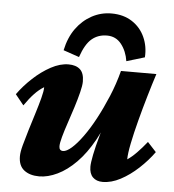

<svg xmlns="http://www.w3.org/2000/svg" viewBox="-49 -700 684 754"><g transform="rotate(5 292.5 -323.0)"><path d="M210 -440.4Q239.3 -440.4 255.4 -425.8Q271.5 -411.1 271.5 -377.9Q271.5 -362.3 264.6 -335Q257.8 -307.6 247.6 -275.4Q237.3 -243.2 226.6 -211.4Q215.8 -179.7 209 -154.8Q202.1 -129.9 202.1 -117.2Q202.1 -108.4 206.1 -104Q210 -99.6 217.8 -99.6Q231.4 -99.6 251.5 -117.2Q271.5 -134.8 294.4 -166.5Q317.4 -198.2 339.8 -240.2Q362.3 -282.2 382.8 -331.1Q403.3 -379.9 417 -432.6H556.6Q543.9 -393.6 529.3 -343.8Q514.6 -293.9 501.5 -243.7Q488.3 -193.4 480 -152.3Q471.7 -111.3 471.7 -88.9Q489.3 -100.6 508.3 -120.1Q527.3 -139.6 546.9 -164.1L581.1 -127Q556.6 -92.8 522.9 -61.5Q489.3 -30.3 453.1 -11.2Q417 7.8 382.8 7.8Q358.4 7.8 344.2 -6.3Q330.1 -20.5 330.1 -47.9Q330.1 -62.5 336.4 -94.7Q342.8 -127 356.4 -175.3Q370.1 -223.6 391.6 -284.2H397.5Q375 -210.9 344.2 -155.8Q313.5 -100.6 277.8 -64.5Q242.2 -28.3 204.6 -10.3Q167 7.8 132.8 7.8Q95.7 7.8 73.2 -9.8Q50.8 -27.3 50.8 -64.5Q50.8 -81.1 58.1 -108.4Q65.4 -135.7 75.7 -169.4Q85.9 -203.1 96.7 -237.3Q107.4 -271.5 114.7 -299.3Q122.1 -327.1 122.1 -342.8Q102.5 -331.1 84.5 -312Q66.4 -293 46.9 -264.6L13.7 -305.7Q38.1 -339.8 71.3 -370.6Q104.5 -401.4 140.6 -420.9Q176.8 -440.4 210 -440.4ZM248 -472.7 185.5 -494.1Q196.3 -544.9 221.7 -580.1Q247.1 -615.2 283.2 -634.8Q319.3 -654.3 360.4 -654.3Q408.2 -654.3 441.9 -632.3Q475.6 -610.4 492.2 -573.7Q508.8 -537.1 505.9 -494.1L434.6 -472.7Q428.7 -511.7 407.2 -539.1Q385.7 -566.4 350.6 -566.4Q315.4 -566.4 290.5 -545.4Q265.6 -524.4 248 -472.7Z"/></g></svg>

Font: Crimson Pro ExtraBold
Style: Italic
Weight: 800
Italic angle: -12°
Designer: Jacques Le Bailly
Foundry: Baron von Fonthausen
Version: Version 1.003